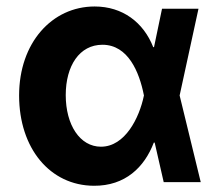

<svg xmlns="http://www.w3.org/2000/svg" viewBox="-20 -573 692 604"><path d="M275.2 11.4C373.9 12.1 434.3 -46.9 463.8 -124.3H466.6L495 0H611.5L545.1 -272.7L604.4 -545.5H489.7L464.5 -424.7H462C431.5 -502.5 365.8 -552.6 277.7 -552.6C143.8 -552.6 40.1 -438.6 40.1 -272.7C40.1 -105.8 137.8 10.7 275.2 11.4ZM432.9 -272.7 432.5 -271.3C418.3 -202.8 373.6 -111.5 297.6 -111.5C231.5 -111.5 186.8 -180 186.8 -273.8C186.8 -366.1 230.1 -432.2 302.2 -432.2C383.2 -432.2 418.3 -345.9 432.5 -274.1Z"/></svg>

Font: Karasuma Gothic
Style: Bold
Weight: 700
Designer: Rasmus Andersson / Ryoko Nishizuka
Foundry: Genbu
Version: Version 1.00